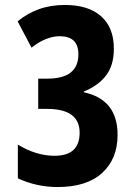

<svg xmlns="http://www.w3.org/2000/svg" viewBox="-20 -744 540 774"><path d="M212 10Q330 10 392 -47Q454 -104 454 -200Q454 -343 318 -372V-375Q375 -398 407 -439Q439 -480 439 -548Q439 -633 387.5 -678.5Q336 -724 242 -724Q184 -724 137 -707Q90 -690 51 -658L107 -552Q166 -598 221 -598Q296 -598 296 -525Q296 -427 171 -427H134V-305H170Q301 -305 301 -209Q301 -116 200 -116Q126 -116 52 -161V-25Q128 10 212 10Z"/></svg>

Font: Noto Sans Mono Condensed Extra
Style: Regular
Weight: 800
Width: 3
Designer: Monotype Design Team
Foundry: Monotype Imaging Inc.
Version: Version 1.900